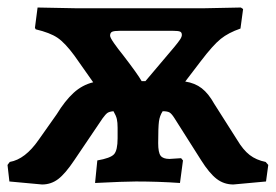

<svg xmlns="http://www.w3.org/2000/svg" viewBox="-24 -483 734 511"><path d="M690 -44 684 0 597 8Q572 8 552.5 -7Q533 -22 511 -57L440 -169Q433 -180 427.5 -183.5Q422 -187 409 -187Q401 -175 399 -159.5Q397 -144 397 -102Q397 -77 403.5 -68.5Q410 -60 427 -60L458 -62L463 -56L455 4Q398 0 338 0Q308 0 229 4L235 -56Q270 -62 279.5 -72.5Q289 -83 289 -115V-143Q289 -157 287 -166Q285 -175 278 -187Q267 -186 262 -182.5Q257 -179 249 -168L174 -57Q150 -21 131 -6.5Q112 8 88 8L1 0L-4 -44L2 -52Q43 -59 79 -111L127 -179Q149 -215 172 -236Q195 -257 224 -264L174 -335Q149 -369 129 -382.5Q109 -396 71 -405L69 -409L76 -463L179 -461H518L617 -463L623 -459L616 -407Q584 -396 563.5 -379.5Q543 -363 511 -321L469 -266Q495 -262 513 -248Q531 -234 546 -207L607 -111Q623 -84 640.5 -70.5Q658 -57 683 -52ZM269 -388Q269 -383 279.5 -368Q290 -353 303 -337Q343 -285 353 -267H363L440 -358Q450 -370 455 -377.5Q460 -385 460 -390Q460 -397 455 -399Q450 -401 436 -401H295Q280 -401 274.5 -398.5Q269 -396 269 -388Z"/></svg>

Font: Alegreya
Style: Bold
Weight: 700
Designer: Juan Pablo del Peral
Foundry: Huerta Tipografica
Version: Version 2.008; ttfautohint (v1.8)